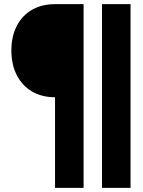

<svg xmlns="http://www.w3.org/2000/svg" viewBox="-20 -718 690 928"><path d="M246 190V-248Q182 -248 134.5 -276Q87 -304 61 -355Q35 -406 35 -474Q35 -542 61 -592.5Q87 -643 134.5 -670.5Q182 -698 246 -698H384V190ZM473 190V-698H611V190Z"/></svg>

Font: Azeret Mono Thin
Style: Regular
Weight: 100
Designer: Martin Vácha
Foundry: Displaay
Version: Version 1.002